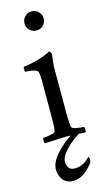

<svg xmlns="http://www.w3.org/2000/svg" viewBox="-134 -703 536 971"><g transform="rotate(-15 134.0 -217.5)"><path d="M32.2 2.9Q28.8 -1 29.1 -11.5Q29.3 -22 32.2 -25.9Q46.9 -25.9 70.1 -30.3Q93.3 -34.7 95.2 -42Q100.1 -58.1 100.1 -116.2V-301.8Q100.1 -341.8 95.2 -354Q92.3 -361.8 76.2 -366.2Q60.1 -370.6 49.1 -371.3Q38.1 -372.1 29.8 -372.1Q27.8 -374 27.6 -384Q27.3 -394 29.8 -397.9Q114.7 -409.2 172.9 -439.9Q176.3 -439.9 180.2 -433.8Q184.1 -427.7 184.1 -423.8Q176.8 -372.6 176.8 -357.9V-116.2Q176.8 -59.6 182.1 -42Q184.1 -34.7 207.3 -30.3Q230.5 -25.9 245.1 -25.9Q248 -22 248.3 -11.5Q248.5 -1 245.1 2.9Q240.7 2.4 228 2Q215.3 1.5 210.9 1Q170.9 25.4 138.4 59.1Q106 92.8 106 122.1Q106 137.7 115.2 151.4Q124.5 165 147 165Q164.6 165 180.2 159.2Q195.8 153.3 204.6 146Q213.4 138.7 220 132.8Q226.6 127 228 127Q228.5 127 229.5 128.7Q230.5 130.4 231.2 133.5Q231.9 136.7 231.9 140.1Q231.9 152.8 228 158.2Q177.7 224.1 123 224.1Q103 224.1 88.4 216.1Q73.7 208 66.2 195.3Q58.6 182.6 55.2 170.4Q51.8 158.2 51.8 147Q51.8 109.9 86.4 70.1Q121.1 30.3 168 -1Q164.1 -1 155.3 -1.5Q146.5 -2 141.1 -2Q134.8 -2 32.2 2.9ZM104.5 -573.5Q89.8 -587.9 89.8 -608.9Q89.8 -629.9 104.5 -644.5Q119.1 -659.2 140.1 -659.2Q161.1 -659.2 175.5 -644.5Q189.9 -629.9 189.9 -608.9Q189.9 -587.9 175.5 -573.5Q161.1 -559.1 140.1 -559.1Q119.1 -559.1 104.5 -573.5Z"/></g></svg>

Font: Crimson
Style: Roman
Weight: 400
Version: Version 0.8